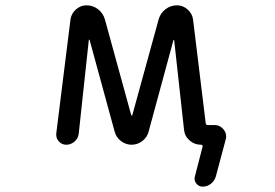

<svg xmlns="http://www.w3.org/2000/svg" viewBox="-20 -567 1040 725"><path d="M475.6 -131.8Q475.6 -130.9 477.5 -130.9Q479.5 -130.9 479.5 -131.8L579.1 -494.1Q585.9 -517.6 605 -532.2Q624 -546.9 648.4 -546.9Q670.9 -546.9 688.5 -531.2Q706.1 -515.6 709 -493.2L756.8 -101.6Q757.8 -94.7 765.6 -94.7H790Q811.5 -94.7 825.2 -77.1Q834 -65.4 834 -51.8Q834 -45.9 832 -39.1L794.9 99.6Q790 116.2 776.4 127Q762.7 137.7 745.1 137.7Q730.5 137.7 721.2 126Q711.9 114.3 715.8 99.6L745.1 -13.7Q746.1 -15.6 744.1 -18.1Q742.2 -20.5 740.2 -20.5H738.3Q713.9 -20.5 695.3 -37.1Q676.8 -53.7 674.8 -78.1L637.7 -415Q637.7 -416 636.2 -416Q634.8 -416 634.8 -415L541 -69.3Q535.2 -47.9 517.1 -34.2Q499 -20.5 477.1 -20.5Q455.1 -20.5 437 -34.2Q418.9 -47.9 413.1 -69.3L318.4 -416Q318.4 -417 316.9 -417Q315.4 -417 315.4 -416L277.3 -62.5Q275.4 -44.9 261.7 -32.7Q248 -20.5 230.5 -20.5Q212.9 -20.5 202.1 -33.2Q192.4 -43.9 192.4 -57.6Q192.4 -59.6 192.4 -62.5L246.1 -493.2Q249 -515.6 266.6 -531.2Q284.2 -546.9 306.6 -546.9Q331.1 -546.9 350.1 -532.2Q369.1 -517.6 376 -494.1Z"/></svg>

Font: Rounded Mgen+ 2m regular
Style: Regular
Weight: 400
Designer: [Source Han Sans]
Ryoko NISHIZUKA  (kana & ideographs); Paul D. Hunt (Latin, Greek & Cyrillic); Wenlong ZHANG  (bopomofo
Version: Version 1.059.20150602